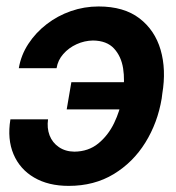

<svg xmlns="http://www.w3.org/2000/svg" viewBox="-20 -574 554 603"><path d="M272 -446.8Q245.1 -446.3 220.5 -435.1Q195.8 -423.8 178.7 -404.3Q161.6 -384.8 157.7 -359.9H39.1Q45.9 -400.9 69.1 -436.3Q92.3 -471.7 126.5 -498Q160.6 -524.4 202.6 -539.1Q244.6 -553.7 289.6 -553.7Q369.1 -553.7 417.7 -516.6Q466.3 -479.5 484.4 -417.5Q502.4 -355.5 489.7 -279.8L487.8 -264.6Q475.1 -188.5 436.5 -126.2Q397.9 -64 336.9 -27.1Q275.9 9.8 195.8 9.8Q131.8 9.8 87.2 -16.4Q42.5 -42.5 22.5 -89.6Q2.4 -136.7 12.7 -199.2H130.9Q127 -171.9 135.7 -148.9Q144.5 -126 164.8 -112.1Q185.1 -98.1 213.4 -97.7Q257.8 -98.1 288.8 -123.5Q319.8 -148.9 338.4 -187.5Q356.9 -226.1 363.3 -264.6L365.7 -279.8Q372.6 -320.8 366.7 -358.9Q360.8 -397 338.1 -421.6Q315.4 -446.3 272 -446.8ZM412.6 -315.9 397.9 -230.5H189.5L204.1 -315.9Z"/></svg>

Font: Inter Tight SemiBold
Style: Italic
Weight: 600
Italic angle: -9.39999°
Designer: Rasmus Andersson
Foundry: rsms
Version: Version 3.004